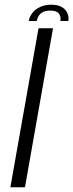

<svg xmlns="http://www.w3.org/2000/svg" viewBox="-20 -795 311 815"><path d="M24 0H86L205 -675H143.5ZM198.5 -775Q170.5 -775 150.2 -765.5Q130 -756 117.5 -740Q105 -724 102 -706H136Q138 -718 144.5 -728Q151 -738 162.8 -744Q174.5 -750 194 -750Q212 -750 221.8 -744Q231.5 -738 235 -728Q238.5 -718 236 -706H270Q273 -724 265.8 -740Q258.5 -756 241.5 -765.5Q224.5 -775 198.5 -775Z"/></svg>

Font: Anybody Thin Light
Style: Italic
Weight: 300
Italic angle: -10°
Version: Version 1.113;gftools[0.9.25]